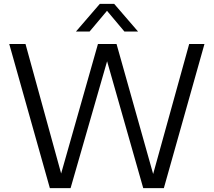

<svg xmlns="http://www.w3.org/2000/svg" viewBox="-20 -966 1098 986"><path d="M236 0 27.5 -740H111L294 -75L483 -740H578.5L766.5 -72.5L951.5 -740H1030L821.5 0H715.5L530 -651.5L342.5 0ZM370 -804 492.5 -946H566.5L689 -804H619L529.5 -910.5L440 -804Z"/></svg>

Font: Encode Sans
Style: Regular
Weight: 400
Designer: Multiple Designers
Foundry: Impallari Type
Version: Version 3.002; ttfautohint (v1.8.3) -l 8 -r 50 -G 200 -x 14 